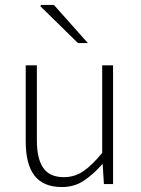

<svg xmlns="http://www.w3.org/2000/svg" viewBox="-20 -744 569 776"><path d="M230 12Q156 12 120 -33.5Q84 -79 84 -172V-480H129V-178Q129 -102 155 -65Q181 -28 238 -28Q281 -28 316 -51.5Q351 -75 393 -126V-480H437V0H400L395 -80H393Q357 -39 318.5 -13.5Q280 12 230 12ZM295 -570 143 -719 146 -724H198L335 -570Z"/></svg>

Font: Mada Light
Style: Regular
Weight: 300
Designer: Khaled Hosny
Version: Version 1.5